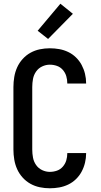

<svg xmlns="http://www.w3.org/2000/svg" viewBox="-20 -1002 540 1030"><path d="M247 8Q220 8 193.5 2.5Q167 -3 143.5 -16Q120 -29 101.5 -49.5Q83 -70 72 -94.5Q61 -119 56.5 -146Q52 -173 52 -200V-535Q52 -562 56.5 -589Q61 -616 72 -640.5Q83 -665 101.5 -685.5Q120 -706 143.5 -719Q167 -732 193.5 -737.5Q220 -743 247 -743Q273 -743 298 -738.5Q323 -734 346 -723Q369 -712 387.5 -694Q406 -676 418 -653.5Q430 -631 436 -606Q442 -581 442 -556V-554H341V-555Q341 -575 335.5 -593.5Q330 -612 317 -627Q304 -642 285.5 -648.5Q267 -655 247 -655Q226 -655 206 -645.5Q186 -636 173.5 -618Q161 -600 157 -578.5Q153 -557 153 -535V-200Q153 -178 157 -156.5Q161 -135 173.5 -117Q186 -99 206 -89.5Q226 -80 247 -80Q267 -80 285.5 -86.5Q304 -93 317 -108Q330 -123 335.5 -141.5Q341 -160 341 -180V-181H442V-179Q442 -154 436 -129Q430 -104 418 -81.5Q406 -59 387.5 -41Q369 -23 346 -12Q323 -1 298 3.5Q273 8 247 8ZM238 -793 182 -837 304 -982 371 -928Z"/></svg>

Font: Iosevka Curly Semibold
Style: Regular
Weight: 600
Monospace: yes
Designer: Belleve Invis
Foundry: Belleve Invis
Version: Version 22.1.2; ttfautohint (v1.8.4)